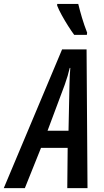

<svg xmlns="http://www.w3.org/2000/svg" viewBox="-83 -972 537 992"><path d="M-63.5 0 237.8 -716.8H364.3L369.1 0H264.6L266.6 -208H128.9L45.4 0ZM162.6 -296.4H271L275.9 -532.7Q276.4 -556.6 277.3 -578.6Q278.3 -600.6 280.3 -621.1H277.3Q272.9 -601.6 266.6 -580.3Q260.3 -559.1 251.5 -534.2ZM300.3 -792Q287.1 -809.6 269.5 -837.2Q252 -864.7 236.1 -893.6Q220.2 -922.4 212.4 -942.9V-951.7H321.3Q329.6 -917.5 340.6 -880.4Q351.6 -843.3 367.2 -803.2L365.7 -792Z"/></svg>

Font: Open Sans Condensed SemiBold
Style: Italic
Weight: 600
Width: 3
Italic angle: -12°
Designer: Monotype Design Team
Foundry: Monotype Imaging Inc.
Version: Version 3.000; ttfautohint (v1.8.4)